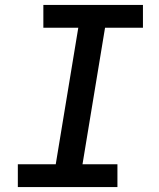

<svg xmlns="http://www.w3.org/2000/svg" viewBox="-20 -755 640 775"><path d="M454 0H52V-92H205L296 -643H155V-735H557V-643H404L313 -92H454Z"/></svg>

Font: Iosevka SmBd Ex Obl
Style: Regular
Weight: 600
Width: 7
Italic angle: -9°
Monospace: yes
Designer: Belleve Invis
Foundry: Belleve Invis
Version: Version 32.5.0; ttfautohint (v1.8.4)